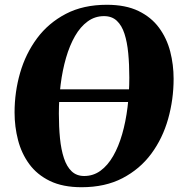

<svg xmlns="http://www.w3.org/2000/svg" viewBox="-20 -773 760 804"><path d="M119 -346 119.5 -399H616.5L615.5 -346ZM321.5 11Q243 11 189 -15.2Q135 -41.5 102.5 -86Q70 -130.5 55.5 -186.5Q41 -242.5 41 -302Q41 -387.5 64.2 -468Q87.5 -548.5 135.2 -612.8Q183 -677 255.8 -715Q328.5 -753 427.5 -753Q506 -753 559.8 -727Q613.5 -701 646 -656.8Q678.5 -612.5 692.8 -557.2Q707 -502 707 -443Q707 -356.5 684 -275Q661 -193.5 613.5 -129.2Q566 -65 493.2 -27Q420.5 11 321.5 11ZM332.5 -36Q370.5 -36 400.8 -58Q431 -80 453.8 -119.5Q476.5 -159 491.5 -211Q506.5 -263 514 -323.5Q521.5 -384 521.5 -448Q521.5 -503 517 -550Q512.5 -597 501.2 -631.8Q490 -666.5 469.2 -686Q448.5 -705.5 415.5 -705.5Q377.5 -705.5 347 -683.2Q316.5 -661 294 -621.8Q271.5 -582.5 256.5 -530.8Q241.5 -479 234 -419.5Q226.5 -360 226.5 -297.5Q226.5 -241.5 231.2 -193.8Q236 -146 247.8 -110.5Q259.5 -75 280.2 -55.5Q301 -36 332.5 -36Z"/></svg>

Font: Merriweather 72pt Black
Style: Italic
Weight: 900
Italic angle: -7.8°
Version: Version 2.101